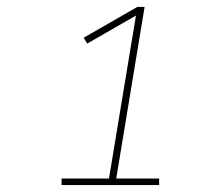

<svg xmlns="http://www.w3.org/2000/svg" viewBox="-20 -858 640 555"><path d="M158 -323V-342H295L373 -813L232 -732L222 -749L377 -838H398L316 -342H440V-323Z"/></svg>

Font: Iosevka Etoile Thin
Style: Italic
Weight: 100
Italic angle: -9°
Designer: Belleve Invis
Foundry: Belleve Invis
Version: Version 22.1.2; ttfautohint (v1.8.4)